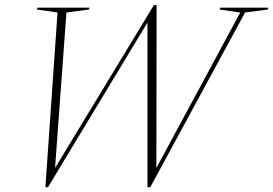

<svg xmlns="http://www.w3.org/2000/svg" viewBox="-20 -746 1105 776"><path d="M951 -695.5 867.5 -707.5 870 -715H1065L1062.5 -707.5L970.5 -695.5L587.5 10.5H576V-655L174 10.5H163.5L212.5 -695.5L129 -707.5L131.5 -715H342L339.5 -707.5L248.5 -695.5L202.5 -67L602 -725.5H613L612 -67Z"/></svg>

Font: Newsreader Display ExtraLight
Style: Italic
Weight: 275
Italic angle: -17°
Designer: Hugues Gentile
Foundry: Production Type
Version: Version 1.001